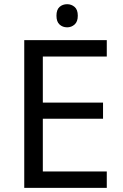

<svg xmlns="http://www.w3.org/2000/svg" viewBox="-20 -908 596 928"><path d="M496.1 0H97.2V-713.9H496.1V-634.8H187V-412.1H478V-334H187V-79.1H496.1ZM252.9 -832Q252.9 -861.3 267.8 -874.5Q282.7 -887.7 304.7 -887.7Q325.2 -887.7 340.6 -874.5Q356 -861.3 356 -832Q356 -803.2 340.6 -789.6Q325.2 -775.9 304.7 -775.9Q282.7 -775.9 267.8 -789.6Q252.9 -803.2 252.9 -832Z"/></svg>

Font: Noto Sans Southeast Asian
Style: Regular
Weight: 400
Designer: Monotype Design Team
Foundry: Monotype Imaging Inc.
Version: Version 1.06 uh; ttfautohint (v1.4.1)